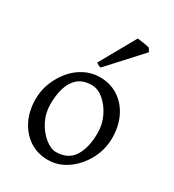

<svg xmlns="http://www.w3.org/2000/svg" viewBox="-179 -831 862 950"><g transform="rotate(30 251.5 -356.5)"><path d="M242 15Q181 15 135.5 -15.5Q90 -46 64.5 -98Q39 -150 39 -217Q39 -266 56.5 -310.5Q74 -355 104.5 -391.5Q135 -428 175.5 -448.5Q216 -469 262 -469Q323 -469 368.5 -438.5Q414 -408 439 -356Q464 -304 464 -237Q464 -188 446.5 -143.5Q429 -99 398 -63Q367 -27 327 -6Q287 15 242 15ZM247 -415Q198 -415 169 -390.5Q140 -366 127.5 -324.5Q115 -283 115 -231Q115 -180 137.5 -136.5Q160 -93 193.5 -66Q227 -39 256 -39Q325 -39 357 -89Q389 -139 389 -223Q389 -274 367.5 -317.5Q346 -361 313.5 -388Q281 -415 247 -415ZM240 -512Q231 -513 224 -517Q217 -521 213 -525L327 -728Q338 -727 362 -723.5Q386 -720 397 -716L409 -697Z"/></g></svg>

Font: ChillKai
Style: Regular
Weight: 400
Designer: ChillType
Foundry: 寒蝉字型
Version: Version 2.000